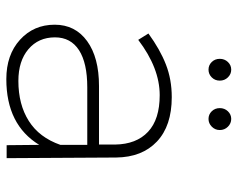

<svg xmlns="http://www.w3.org/2000/svg" viewBox="-92 -658 751 607"><g transform="rotate(90 283.5 -354.5)"><path d="M58.1 -151.9Q58.1 -216.8 109.9 -254.4Q161.6 -292 252 -292H437V-342.8Q436 -410.2 396.7 -447Q357.4 -483.9 280.8 -483.9Q195.3 -483.9 106 -416L85.9 -448.2Q136.2 -484.9 183.6 -503.4Q231 -522 287.1 -522Q377.9 -522 427.5 -475.1Q477.1 -428.2 478 -346.2L480 0H439L438 -103Q374.5 1 230 1Q153.3 1 105.7 -42.2Q58.1 -85.4 58.1 -151.9ZM98.1 -152.8Q98.1 -100.6 135.5 -68.8Q172.9 -37.1 235.8 -37.1Q310.5 -37.1 362.5 -70.1Q414.6 -103 438 -169.9V-254.9H255.9Q179.2 -254.9 138.7 -228.8Q98.1 -202.6 98.1 -152.8ZM176 -648.4Q166 -658.7 166 -673.8Q166 -689 176 -699.5Q186 -710 200.2 -710Q214.4 -710 224.6 -699.5Q234.9 -689 234.9 -673.8Q234.9 -658.7 224.6 -648.4Q214.4 -638.2 200.2 -638.2Q186 -638.2 176 -648.4ZM391.1 -673.8Q391.1 -659.2 380.6 -648.7Q370.1 -638.2 356 -638.2Q341.8 -638.2 331.8 -648.4Q321.8 -658.7 321.8 -673.8Q321.8 -689 331.8 -699.5Q341.8 -710 356 -710Q370.1 -710 380.6 -699.5Q391.1 -689 391.1 -673.8Z"/></g></svg>

Font: Montserrat Ultra Light
Style: Regular
Weight: 200
Designer: Julieta Ulanovsky
Foundry: Julieta Ulanovsky
Version: Version 3.001;PS 003.001;hotconv 1.0.70;makeotf.lib2.5.58329